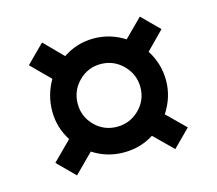

<svg xmlns="http://www.w3.org/2000/svg" viewBox="-75 -636 735 651"><g transform="rotate(-15 292.5 -311.0)"><path d="M400 -142Q353 -112 294 -112Q235 -112 186 -144L120 -78L60 -138L126 -204Q95 -252 95 -309Q95 -366 124 -416L59 -481L122 -544L186 -479Q235 -512 293.5 -512Q352 -512 402 -480L465 -543L525 -483L463 -420Q495 -370 495 -311.5Q495 -253 461 -201L525 -138L465 -78ZM294.5 -202Q340 -202 372.5 -234Q405 -266 405 -311.5Q405 -357 372.5 -389.5Q340 -422 294.5 -422Q249 -422 217 -389.5Q185 -357 185 -311.5Q185 -266 217 -234Q249 -202 294.5 -202Z"/></g></svg>

Font: Belgrano
Style: Regular
Weight: 400
Version: Version 1.002